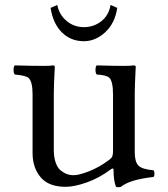

<svg xmlns="http://www.w3.org/2000/svg" viewBox="-20 -747 680 778"><path d="M212 -727Q220 -687 250 -662Q280 -637 320 -637Q360 -637 390.5 -661Q421 -685 428 -727L455 -715Q446 -653 406.5 -616.5Q367 -580 320 -580Q267 -580 231 -615.5Q195 -651 185 -715ZM246 10Q177 10 144.5 -29Q112 -68 112 -126V-365Q112 -416 96 -431Q85 -441 40 -445Q35 -450 35 -464Q35 -478 40 -482Q113 -480 158 -480Q185 -480 194 -482Q202 -482 202 -476Q198 -399 198 -369V-140Q198 -109 206 -87Q214 -65 227.5 -55Q241 -45 253 -41Q265 -37 278 -37Q300 -37 341 -53Q382 -69 422 -99Q433 -107 435.5 -114.5Q438 -122 438 -138V-364Q438 -417 423 -432Q411 -443 372 -445Q367 -450 367 -464Q367 -478 372 -482Q445 -480 478.5 -480Q512 -480 522 -482Q530 -482 530 -476Q526 -399 526 -369V-130Q526 -92 540.5 -76.5Q555 -61 602 -57Q606 -52 606 -43Q606 -34 602 -30Q505 -19 470 10Q458 13 450 10Q440 -15 440 -59Q440 -69 428 -60Q381 -25 331 -7.5Q281 10 246 10Z"/></svg>

Font: Linux Libertine Mono O
Style: Mono
Weight: 400
Designer: Philipp H. Poll
Foundry: Philipp H. Poll
Version: Version 5.1.7